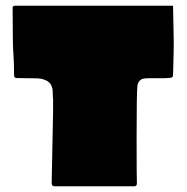

<svg xmlns="http://www.w3.org/2000/svg" viewBox="-20 -649 653 669"><path d="M583 -627Q583 -610 584.5 -553Q586 -496 585 -466Q583 -396 583 -388Q583 -379 575 -378Q557 -376 537 -376.5Q517 -377 497 -376.5Q477 -376 472 -372Q461 -365 459 -352Q456 -331 456 -174.5Q456 -18 457 -10Q457 0 448 0H169Q161 0 160 -10Q160 -29 163 -159.5Q166 -290 165 -304Q164 -309 164 -319Q164 -329 163.5 -334.5Q163 -340 160.5 -347.5Q158 -355 153 -360Q139 -374 112 -376L38 -377Q29 -377 29 -387Q29 -431 27 -456Q24 -489 24 -623Q24 -629 33 -629H581Q583 -629 583 -627Z"/></svg>

Font: Cubao Free 
Style: Regular
Weight: 400
Designer: Aaron Amar
Version: Version 001.001